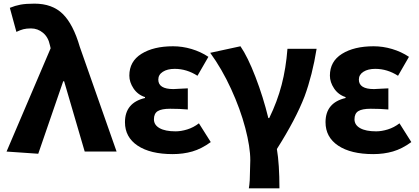

<svg xmlns="http://www.w3.org/2000/svg" viewBox="-20 -832 2300 1054"><path d="M16 0 258 -567 254 -584Q245 -628 216 -652Q187 -676 150 -676Q125 -676 108 -671.5Q91 -667 70 -657L34 -789Q63 -801 92.5 -806.5Q122 -812 169 -812Q267 -812 324.5 -755.5Q382 -699 418 -575L620 0H445L332 -386H327L190 12Z M666 -161Q666 -268 776 -294V-299Q736 -312 713 -346.5Q690 -381 690 -417Q690 -495 756.5 -536.5Q823 -578 930 -578Q981 -578 1031.5 -563Q1082 -548 1124 -520L1064 -416Q1005 -454 939 -454Q899 -454 874 -438Q849 -422 849 -395Q849 -343 932 -343Q942 -343 970 -345L1011 -347V-231Q967 -235 914 -235Q867 -235 846 -222Q825 -209 825 -177Q825 -146 856 -128.5Q887 -111 944 -111Q974 -111 1008 -121.5Q1042 -132 1072 -155L1137 -52Q1086 -15 1036 -0.5Q986 14 928 14Q805 14 735.5 -32.5Q666 -79 666 -161Z M1351 157Q1354 76 1354 48Q1354 -25 1326.5 -129.5Q1299 -234 1248.5 -344Q1198 -454 1134 -542L1300 -578Q1340 -520 1382.5 -409.5Q1425 -299 1453 -184H1458Q1502 -274 1526 -366Q1550 -458 1558 -564H1718Q1695 -420 1652 -303Q1604 -178 1500 -14Q1514 69 1514 202H1346Q1349 187 1351 157Z M1767 -161Q1767 -268 1877 -294V-299Q1837 -312 1814 -346.5Q1791 -381 1791 -417Q1791 -495 1857.5 -536.5Q1924 -578 2031 -578Q2082 -578 2132.5 -563Q2183 -548 2225 -520L2165 -416Q2106 -454 2040 -454Q2000 -454 1975 -438Q1950 -422 1950 -395Q1950 -343 2033 -343Q2043 -343 2071 -345L2112 -347V-231Q2068 -235 2015 -235Q1968 -235 1947 -222Q1926 -209 1926 -177Q1926 -146 1957 -128.5Q1988 -111 2045 -111Q2075 -111 2109 -121.5Q2143 -132 2173 -155L2238 -52Q2187 -15 2137 -0.5Q2087 14 2029 14Q1906 14 1836.5 -32.5Q1767 -79 1767 -161Z"/></svg>

Font: Merged Yaku Han JP ExtraBold
Style: Regular
Weight: 800
Designer: Ryoko NISHIZUKA 西塚涼子 (kana, bopomofo & ideographs); Paul D. Hunt (Latin, Greek & Cyrillic); Sandoll Communications 산돌커뮤니
Foundry: Adobe
Version: Version 2.004